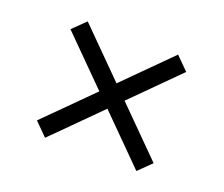

<svg xmlns="http://www.w3.org/2000/svg" viewBox="-80 -697 759 652"><g transform="rotate(20 300.0 -370.5)"><path d="M136 -581 511 -205 465 -160 90 -536ZM89 -206 463 -580 509 -534 135 -160Z"/></g></svg>

Font: Parkinsans Light Light
Style: Regular
Weight: 300
Version: Version 1.000